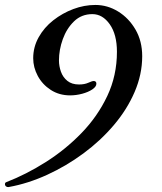

<svg xmlns="http://www.w3.org/2000/svg" viewBox="-94 -470 653 775"><path d="M295 -132Q295 -120 278.5 -109Q262 -98 237.5 -91.5Q213 -85 189 -85Q145 -85 111 -107Q77 -129 58.5 -163.5Q40 -198 40 -235Q40 -280 62 -319.5Q84 -359 121 -388Q158 -417 202 -433.5Q246 -450 291 -450Q340 -450 383 -423.5Q426 -397 453 -350.5Q480 -304 480 -243Q480 -170 449.5 -99Q419 -28 365.5 35Q312 98 243 149Q174 200 96.5 235.5Q19 271 -59 285Q-65 286 -69.5 282.5Q-74 279 -74 273Q-74 267 -68 265Q12 234 91 184Q170 134 235 67Q300 0 339 -82.5Q378 -165 378 -261Q378 -331 349 -372Q320 -413 279 -413Q235 -413 205 -384Q175 -355 159.5 -312Q144 -269 144 -226Q144 -203 152 -180.5Q160 -158 178 -143.5Q196 -129 225 -129Q247 -129 262.5 -136Q278 -143 284 -143Q295 -143 295 -132Z"/></svg>

Font: Sedan
Style: Italic
Weight: 400
Italic angle: -13.8°
Designer: Sebastian Salazar
Foundry: Sebastian Salazar
Version: Version 1.100; ttfautohint (v1.8.4.7-5d5b)